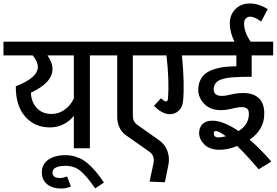

<svg xmlns="http://www.w3.org/2000/svg" viewBox="-45 -860 1606 1115"><path d="M-24.9 -618.2H582V-538.1H477.1V1H383.8V-188Q361.8 -157.2 324.7 -138.7Q287.6 -120.1 245.1 -120.1Q155.8 -120.1 100.6 -183.8Q45.4 -247.6 46.9 -358.9Q174.8 -408.7 174.8 -471.2Q174.8 -502.4 145 -538.1H-24.9ZM254.9 -198.2Q295.4 -198.2 329.8 -222.4Q364.3 -246.6 383.8 -288.1V-538.1H231Q259.8 -496.1 259.8 -459Q259.8 -380.4 134.8 -321.8Q135.7 -270 167.5 -234.1Q199.2 -198.2 254.9 -198.2Z M558.6 200.2 507.8 233.9Q458.5 162.6 422.6 132.8Q386.7 103 335.4 103Q298.8 103 279.3 113Q259.8 123 259.8 141.1Q259.8 173.8 302.7 173.8Q320.3 173.8 344.7 165L366.7 223.1Q339.4 234.9 309.6 234.9Q258.8 234.9 228.3 209.5Q197.8 184.1 197.8 141.1Q197.8 94.7 235.1 67.9Q272.5 41 335.4 41Q365.2 41 392.1 49.3Q418.9 57.6 440.2 71Q461.4 84.5 483.2 106.2Q504.9 127.9 521.5 148.9Q538.1 169.9 558.6 200.2Z M531.7 -618.2H1105.5V-538.1H1011.7Q1027.3 -375.5 1018.6 -276.9Q1015.1 -237.8 993.2 -217.3Q971.2 -196.8 941.4 -196.8Q919.4 -196.8 894.5 -210Q869.6 -223.1 849.6 -246.1L889.6 -289.1Q907.7 -273.4 914.6 -271Q921.4 -269.5 925.8 -273.7Q930.2 -277.8 930.7 -288.1Q938.5 -392.1 921.9 -538.1H726.6V-187Q726.6 -154.3 749.5 -137.2L878.4 -45.9Q914.1 -21 927.7 18.1Q941.4 57.1 932.6 99.1L912.6 198.2L823.7 194.8L845.7 90.8Q851.1 69.8 845.2 51.5Q839.4 33.2 823.7 22L685.5 -75.2Q660.6 -92.8 648.2 -121.1Q635.7 -149.4 635.7 -180.2V-538.1H531.7Z M1055.7 -618.2H1316.4Q1289.6 -673.3 1289.6 -723.1Q1289.6 -774.9 1322.3 -807.4Q1355 -839.8 1406.7 -839.8Q1457 -839.8 1509.8 -807.1L1471.7 -734.9Q1433.6 -763.2 1407.7 -763.2Q1391.1 -763.2 1381.8 -752.2Q1372.6 -741.2 1372.6 -724.1Q1372.6 -672.4 1410.6 -618.2H1541.5V-538.1H1416.5V-414.1Q1383.3 -414.1 1362.3 -413.6Q1341.3 -413.1 1315.4 -411.6Q1289.6 -410.2 1273.9 -407.2Q1258.3 -404.3 1241.7 -399.2Q1225.1 -394 1216.1 -386.2Q1207 -378.4 1201.4 -367.4Q1195.8 -356.4 1195.8 -341.8Q1195.8 -303.2 1242.7 -303.2Q1266.1 -303.2 1295.4 -311Q1332.5 -319.8 1367.7 -319.8Q1424.3 -319.8 1457 -291Q1489.7 -262.2 1489.7 -199.2Q1489.7 -106.9 1404.8 -48.8Q1464.8 2.4 1530.8 78.1L1457.5 123Q1386.7 40.5 1332.5 -12.2Q1278.8 9.8 1229.5 9.8Q1172.4 9.8 1141.8 -20.8Q1111.3 -51.3 1111.3 -87.9Q1111.3 -120.1 1131.3 -139.6Q1151.4 -159.2 1187.5 -159.2Q1251.5 -159.2 1340.3 -99.1Q1400.4 -135.3 1400.4 -199.2Q1400.4 -219.7 1390.4 -228.8Q1380.4 -237.8 1359.4 -237.8Q1335.4 -237.8 1293.5 -227.1Q1265.6 -220.2 1238.8 -220.2Q1176.8 -220.2 1141.6 -256.3Q1106.4 -292.5 1106.4 -337.9Q1106.4 -371.1 1118.9 -395.8Q1131.3 -420.4 1151.4 -435.1Q1171.4 -449.7 1201.4 -459Q1231.4 -468.3 1261 -471.4Q1290.5 -474.6 1327.6 -475.1V-538.1H1055.7ZM1225.6 -62Q1241.2 -62 1266.6 -68.8Q1225.1 -99.1 1208.5 -99.1Q1196.8 -99.1 1196.8 -86.9Q1196.8 -74.7 1202.9 -68.4Q1209 -62 1225.6 -62Z"/></svg>

Font: LT Superior Med
Style: Regular
Weight: 500
Designer: Daniel Lyons
Foundry: LyonsType
Version: Version 1.000